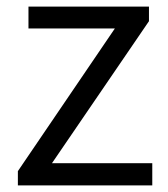

<svg xmlns="http://www.w3.org/2000/svg" viewBox="-20 -560 508 580"><path d="M34 0H440V-67H137L430 -496V-540H66V-474H327L34 -43Z"/></svg>

Font: Noto Sans HK DemiLight
Style: Regular
Weight: 350
Designer: Ryoko NISHIZUKA 西塚涼子 (kana, bopomofo & ideographs); Paul D. Hunt (Latin, Greek & Cyrillic); Sandoll Communications 산돌커뮤니
Foundry: Adobe
Version: Version 2.004;hotconv 1.0.118;makeotfexe 2.5.65603